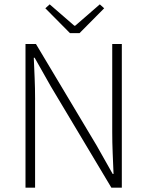

<svg xmlns="http://www.w3.org/2000/svg" viewBox="-20 -861 676 881"><path d="M97 0V-659H145L423 -194L497 -63H501Q499 -111 497 -159Q495 -207 495 -255V-659H539V0H491L213 -465L139 -596H135Q137 -548 139 -502.5Q141 -457 141 -409V0ZM301 -709 188 -823 208 -841 321 -743H325L438 -841L458 -823L345 -709Z"/></svg>

Font: Giro Light
Style: Regular
Weight: 300
Designer: Paul D. Hunt
Foundry: Adobe Systems Incorporated
Version: Version 1.000;PS 1.0;hotconv 1.0.88;makeotf.lib2.5.647800